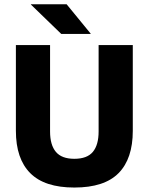

<svg xmlns="http://www.w3.org/2000/svg" viewBox="-20 -846 683 882"><path d="M321.5 15.5Q184.5 15.5 118.8 -50.8Q53 -117 53 -245V-639H210V-242Q210 -180 236.8 -148.2Q263.5 -116.5 321.5 -116.5Q380 -116.5 406.5 -148.2Q433 -180 433 -242V-639H590V-245Q590 -117 524.8 -50.8Q459.5 15.5 321.5 15.5ZM286 -826.5 396.5 -691.5V-690H261.5L122 -825V-826.5Z"/></svg>

Font: Anek Bangla Medium
Style: Bold
Weight: 700
Version: Version 1.003